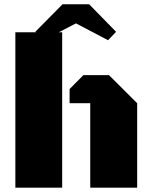

<svg xmlns="http://www.w3.org/2000/svg" viewBox="-20 -865 699 885"><path d="M50.8 -716.3H266.6V0H50.8ZM396 -389.2H300.8V-454.6L364.3 -518.6H482.4L612.3 -389.2V0H396ZM268.1 -845.2H391.1L515.1 -718.3L478 -679.7L330.1 -757.3L180.7 -679.7L143.1 -718.8Z"/></svg>

Font: Black Ops One
Style: Regular
Weight: 400
Designer: James Grieshaber
Foundry: James Grieshaber
Version: Version 1.002